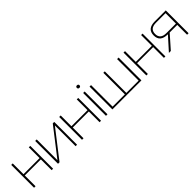

<svg xmlns="http://www.w3.org/2000/svg" viewBox="250 -1813 2973 2973"><g transform="rotate(-45 1736.5 -326.0)"><path d="M54 0H87V-236H439V0H471V-500H439V-264H87V-500H54Z M579 0H612L964 -454V0H996V-500H964L612 -46V-500H579Z M1104 0H1137V-236H1489V0H1521V-500H1489V-264H1137V-500H1104Z M1629 -500V0H1662V-500ZM1616 -624C1616 -608 1626 -597 1645 -597C1664 -597 1673 -607 1674 -624V-625C1674 -642 1663 -652 1645 -652C1626 -652 1616 -642 1616 -625Z M1769 -500V0H2405V-500H2372V-28H2103V-500H2071V-28H1802V-500Z M2513 0H2546V-236H2898V0H2930V-500H2898V-264H2546V-500H2513Z M3438 -500H3198C3086 -500 3031 -452 3031 -357C3031 -263 3086 -215 3198 -215H3200L3007 0H3049L3239 -215H3405V0H3438ZM3063 -358C3063 -435 3108 -472 3197 -472H3405V-244H3197C3108 -244 3063 -282 3063 -358Z"/></g></svg>

Font: LT Wave Alt Thin
Style: Regular
Weight: 100
Designer: Daniel Lyons
Version: Version 2.5 (Glyphs App)